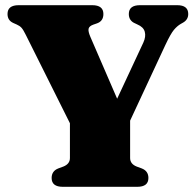

<svg xmlns="http://www.w3.org/2000/svg" viewBox="-20 -720 751 740"><path d="M552 -34Q552 0 509 0H222Q179 0 179 -34Q179 -61 205 -71L224 -78Q249.5 -88 249.5 -111V-245L80 -584.5Q70 -605 63 -612.8Q56 -620.5 44.5 -625.5L31 -631.5Q9 -641.5 9 -666Q9 -700 52 -700H335.5Q378.5 -700 378.5 -666Q378.5 -638 352.5 -629.5L339.5 -625Q324 -619.5 321.5 -609.5Q319 -599.5 328.5 -577.5L431.5 -339.5L532.5 -556Q543 -579 538 -597.5Q533 -616 509 -626L497.5 -631.5Q488.5 -635.5 482.5 -644.2Q476.5 -653 476.5 -666Q476.5 -700 519.5 -700H663Q705.5 -700 705.5 -666Q705.5 -644 685 -632.5L677 -628Q663 -620 650.2 -604.8Q637.5 -589.5 617.5 -547L481.5 -255V-111Q481.5 -88 507 -78L526 -71Q552 -61 552 -34Z"/></svg>

Font: Fraunces 9pt S000 Black
Style: Regular
Weight: 900
Version: Version 1.000; ttfautohint (v1.8.3)